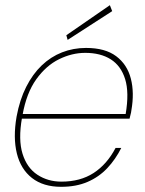

<svg xmlns="http://www.w3.org/2000/svg" viewBox="-20 -709 560 741"><path d="M216 12Q147 12 103.5 -22Q60 -56 45 -117Q30 -178 44 -259Q56 -324 81 -373.5Q106 -423 141 -456.5Q176 -490 219.5 -507Q263 -524 312 -524Q386 -524 428.5 -492Q471 -460 485 -405.5Q499 -351 487 -283Q486 -274 484 -267.5Q482 -261 480 -251H54L57 -269H465Q479 -352 463 -403.5Q447 -455 407.5 -480Q368 -505 309 -505Q258 -505 208 -480.5Q158 -456 120 -403Q82 -350 67 -265L65 -255Q50 -170 67 -115.5Q84 -61 124.5 -34.5Q165 -8 217 -8Q290 -8 341.5 -41.5Q393 -75 426 -138H448Q426 -94 394 -60Q362 -26 318 -7Q274 12 216 12ZM241 -555 236 -573 404 -689 413 -666Z"/></svg>

Font: DM Sans 12pt Thin
Style: Italic
Weight: 250
Italic angle: -10°
Version: Version 4.004;gftools[0.9.30]